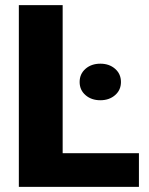

<svg xmlns="http://www.w3.org/2000/svg" viewBox="-20 -731 582 751"><path d="M225.1 -131.8H523.4V0H53.7V-710.9H225.1ZM291.5 -410.2Q291.5 -441.9 314.5 -461.9Q337.4 -481.9 372.6 -481.9Q407.2 -481.9 430.2 -461.9Q453.1 -441.9 453.1 -410.2Q453.1 -378.9 430.2 -358.9Q407.2 -338.9 372.6 -338.9Q337.4 -338.9 314.5 -358.9Q291.5 -378.9 291.5 -410.2Z"/></svg>

Font: Roboto
Style: Regular
Weight: 900
Designer: Google
Version: Version 2.001171; 2014